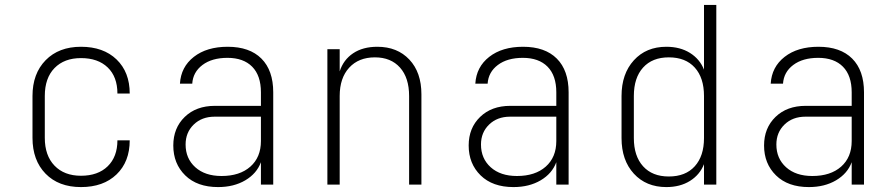

<svg xmlns="http://www.w3.org/2000/svg" viewBox="-20 -750 3640 780"><path d="M309 10Q218 10 165 -44.5Q112 -99 112 -190V-360Q112 -451 165.5 -505.5Q219 -560 309 -560Q400 -560 453.5 -508.5Q507 -457 507 -370H457Q457 -438 417.5 -476Q378 -514 309 -514Q241 -514 201.5 -473.5Q162 -433 162 -360V-190Q162 -118 201.5 -77Q241 -36 309 -36Q378 -36 417.5 -74.5Q457 -113 457 -180H507Q507 -93 453.5 -41.5Q400 10 309 10Z M866 10Q781 10 732.5 -37.5Q684 -85 684 -159Q684 -230 730.5 -275Q777 -320 853 -320H1040V-375Q1040 -443 1004.5 -479Q969 -515 904 -515Q841 -515 802.5 -486Q764 -457 761 -410H711Q715 -478 767.5 -519Q820 -560 905 -560Q994 -560 1042 -512Q1090 -464 1090 -375V0H1040V-91Q1023 -45 976.5 -17.5Q930 10 866 10ZM880 -35Q954 -35 997 -73Q1040 -111 1040 -177V-276H852Q800 -276 767 -244Q734 -212 734 -163Q734 -106 773.5 -70.5Q813 -35 880 -35Z M1310 0V-550H1360V-460Q1375 -507 1414.5 -533.5Q1454 -560 1513 -560Q1594 -560 1643 -508Q1692 -456 1692 -367V0H1642V-360Q1642 -434 1605 -475.5Q1568 -517 1503 -517Q1437 -517 1398.5 -475Q1360 -433 1360 -360V0Z M2066 10Q1981 10 1932.5 -37.5Q1884 -85 1884 -159Q1884 -230 1930.5 -275Q1977 -320 2053 -320H2240V-375Q2240 -443 2204.5 -479Q2169 -515 2104 -515Q2041 -515 2002.5 -486Q1964 -457 1961 -410H1911Q1915 -478 1967.5 -519Q2020 -560 2105 -560Q2194 -560 2242 -512Q2290 -464 2290 -375V0H2240V-91Q2223 -45 2176.5 -17.5Q2130 10 2066 10ZM2080 -35Q2154 -35 2197 -73Q2240 -111 2240 -177V-276H2052Q2000 -276 1967 -244Q1934 -212 1934 -163Q1934 -106 1973.5 -70.5Q2013 -35 2080 -35Z M2687 10Q2605 10 2555 -44.5Q2505 -99 2505 -189V-360Q2505 -450 2555 -505Q2605 -560 2687 -560Q2743 -560 2783 -535Q2823 -510 2840 -467V-730H2890V0H2840V-83Q2823 -40 2783 -15Q2743 10 2687 10ZM2697 -33Q2765 -33 2802.5 -74.5Q2840 -116 2840 -189V-360Q2840 -434 2802.5 -475.5Q2765 -517 2697 -517Q2630 -517 2592.5 -475.5Q2555 -434 2555 -360V-189Q2555 -116 2592.5 -74.5Q2630 -33 2697 -33Z M3266 10Q3181 10 3132.5 -37.5Q3084 -85 3084 -159Q3084 -230 3130.5 -275Q3177 -320 3253 -320H3440V-375Q3440 -443 3404.5 -479Q3369 -515 3304 -515Q3241 -515 3202.5 -486Q3164 -457 3161 -410H3111Q3115 -478 3167.5 -519Q3220 -560 3305 -560Q3394 -560 3442 -512Q3490 -464 3490 -375V0H3440V-91Q3423 -45 3376.5 -17.5Q3330 10 3266 10ZM3280 -35Q3354 -35 3397 -73Q3440 -111 3440 -177V-276H3252Q3200 -276 3167 -244Q3134 -212 3134 -163Q3134 -106 3173.5 -70.5Q3213 -35 3280 -35Z"/></svg>

Font: JetBrains Mono NL Thin
Style: Regular
Weight: 100
Monospace: yes
Designer: Philipp Nurullin, Konstantin Bulenkov
Foundry: JetBrains
Version: Version 2.305; ttfautohint (v1.8.4.7-5d5b)